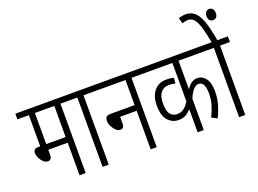

<svg xmlns="http://www.w3.org/2000/svg" viewBox="-126 -1196 2013 1496"><g transform="rotate(-20 881.0 -448.0)"><path d="M357 -575V0H306V-270H145V-229Q145 -205 136 -195.5Q127 -186 113 -186Q94 -186 76.5 -202Q59 -218 48.5 -240Q38 -262 38 -281Q38 -296 46.5 -306.5Q55 -317 79 -317H95V-575H0V-622H439V-575ZM306 -575H145V-317H306Z M548 -575V0H497V-575H427V-622H630V-575Z M618 -622H1029V-575H946V0H896V-320H759V-265Q759 -224 727 -224Q710 -224 692.5 -239.5Q675 -255 663 -278.5Q651 -302 651 -325Q651 -345 660.5 -356Q670 -367 696 -367H896V-575H618Z M1571 -575H1336V-338Q1374 -398 1426 -398Q1466 -398 1494 -362.5Q1522 -327 1522 -255Q1522 -197 1507 -145.5Q1492 -94 1469 -48L1423 -72Q1444 -112 1458 -157.5Q1472 -203 1472 -254Q1472 -352 1420 -352Q1375 -352 1336 -260V0H1285V-192Q1265 -168 1240 -154Q1215 -140 1181 -140Q1129 -140 1093 -179.5Q1057 -219 1057 -304Q1057 -382 1095 -426Q1133 -470 1195 -470Q1214 -470 1229.5 -468Q1245 -466 1257 -463L1252 -416Q1228 -423 1200 -423Q1156 -423 1132 -392.5Q1108 -362 1108 -304Q1108 -238 1129.5 -212.5Q1151 -187 1186 -187Q1214 -187 1238 -203Q1262 -219 1285 -257V-575H1017V-622H1571Z M1680 -575V0H1629V-575H1559V-622H1762V-575ZM1629 -615Q1613 -702 1597 -753Q1581 -804 1561.5 -826Q1542 -848 1515 -848Q1488 -848 1465 -838L1451 -886Q1464 -890 1479 -893Q1494 -896 1512 -896Q1554 -896 1584 -870.5Q1614 -845 1636 -784Q1658 -723 1676 -615ZM1659 -826Q1659 -847 1669.5 -859.5Q1680 -872 1698 -872Q1716 -872 1726 -859.5Q1736 -847 1736 -826Q1736 -780 1697 -780Q1680 -780 1669.5 -792Q1659 -804 1659 -826Z"/></g></svg>

Font: Noto Sans ExtraCondensed Light
Style: Italic
Weight: 300
Width: 2
Italic angle: -12°
Designer: Monotype Design Team
Foundry: Monotype Imaging Inc.
Version: Version 2.013; ttfautohint (v1.8.4.7-5d5b)